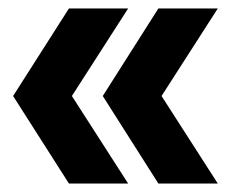

<svg xmlns="http://www.w3.org/2000/svg" viewBox="-20 -474 548 454"><path d="M143 -40H283L150 -247L283 -454H143L11 -247ZM354.5 -40H495L362 -247L495 -454H354.5L223 -247Z"/></svg>

Font: Anybody ExtraCondensed
Style: Bold
Weight: 700
Width: 2
Version: Version 1.113;gftools[0.9.25]